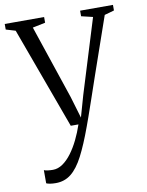

<svg xmlns="http://www.w3.org/2000/svg" viewBox="-90 -584 687 898"><g transform="rotate(-10 253.0 -135.0)"><path d="M102 252Q86.5 252 74.8 250Q63 248 57 245V182.5Q63 185.5 75.2 187Q87.5 188.5 99.5 188.5Q123.5 188.5 146 173Q168.5 157.5 188.2 131Q208 104.5 224.5 70.8Q241 37 253.5 0H217L40.5 -482.5L-4.5 -496V-522.5H182.5V-495.5L122 -483L240 -132L270.5 -29.5L299.5 -131.5L408 -483L353.5 -496V-522.5H509.5V-496L463.5 -483Q437 -406.5 412.8 -337.2Q388.5 -268 368.2 -208.8Q348 -149.5 332 -103.2Q316 -57 305.2 -26Q294.5 5 289.5 17.5Q260 98.5 233 150.5Q206 202.5 175 227.2Q144 252 102 252Z"/></g></svg>

Font: Merriweather 96pt Light
Style: Regular
Weight: 300
Version: Version 2.100